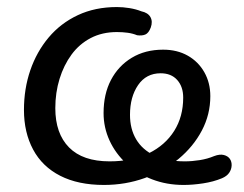

<svg xmlns="http://www.w3.org/2000/svg" viewBox="-20 -516 694 545"><path d="M275 9Q202 9 151 -17Q100 -43 74 -91.5Q48 -140 48 -204Q48 -264 66 -316.5Q84 -369 118 -409.5Q152 -450 201 -473Q250 -496 312 -496Q329 -496 347.5 -493Q366 -490 381 -484Q400 -480 407 -467.5Q414 -455 408 -438Q402 -422 392.5 -418Q383 -414 369 -416Q357 -421 342.5 -423Q328 -425 312 -425Q270 -425 237.5 -408Q205 -391 183 -361Q161 -331 149 -292Q137 -253 137 -209Q137 -137 176 -97.5Q215 -58 291 -58Q356 -58 402.5 -81Q449 -104 474.5 -144.5Q500 -185 500 -239Q500 -270 483 -289Q466 -308 436 -308Q395 -308 372 -274.5Q349 -241 349 -190Q349 -150 366.5 -120.5Q384 -91 418.5 -74.5Q453 -58 505 -58Q525 -58 547 -61.5Q569 -65 588 -73Q604 -79 615.5 -76Q627 -73 632.5 -65Q638 -57 637.5 -46Q637 -35 630.5 -25.5Q624 -16 610 -10Q586 0 556.5 4.5Q527 9 501 9Q453 9 411.5 -7Q370 -23 339 -51.5Q308 -80 291 -117Q274 -154 274 -195Q274 -249 295 -289Q316 -329 354 -352Q392 -375 443 -375Q483 -375 513 -358Q543 -341 560 -311Q577 -281 577 -243Q577 -191 553 -145.5Q529 -100 487 -65Q445 -30 390.5 -10.5Q336 9 275 9Z"/></svg>

Font: Nunito Medium
Style: Italic
Weight: 500
Designer: Vernon Adams
Foundry: Vernon Adams
Version: Version 3.601